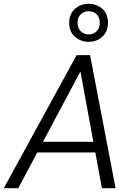

<svg xmlns="http://www.w3.org/2000/svg" viewBox="-32 -990 705 1010"><path d="M-12 0 371 -700H442L576 0H504L391 -614L64 0ZM119 -188 148 -244H497L507 -188ZM434 -770Q393 -770 362.5 -796.5Q332 -823 332 -870Q332 -917 362.5 -943.5Q393 -970 434 -970Q477 -970 506.5 -943.5Q536 -917 536 -870Q536 -824 506.5 -797Q477 -770 434 -770ZM435 -809Q459 -809 476 -825.5Q493 -842 493 -870Q493 -899 476 -915Q459 -931 434 -931Q410 -931 393 -915Q376 -899 376 -870Q376 -842 393 -825.5Q410 -809 435 -809Z"/></svg>

Font: DM Sans 18pt Light
Style: Italic
Weight: 300
Italic angle: -10°
Designer: Colophon Foundry, Jonny Pinhorn
Foundry: Colophon Foundry
Version: Version 4.004;gftools[0.9.30]